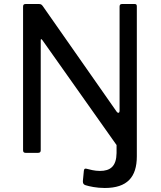

<svg xmlns="http://www.w3.org/2000/svg" viewBox="-20 -762 800 957"><path d="M651 -742H588C579 -742 576 -737 576 -729V-209C576 -200 569 -195 561 -206L193 -732C187 -740 183 -742 173 -742H108C98 -742 95 -738 95 -728V-13C95 -4 99 0 109 0H168C179 0 183 -4 183 -13V-561C183 -568 185 -570 192 -561L561 -39V1C560 67 530 90 478 90C451 90 427 83 411 79C403 77 399 80 398 89L393 141C393 153 397 158 406 161C425 167 461 175 502 175C614 175 662 121 662 17V-730C662 -739 659 -742 651 -742Z"/></svg>

Font: 18Franklin
Style: Regular
Weight: 400
Designer: Pablo Impallari, Rodrigo Fuenzalida (Modified by Dan O. Williams)
Version: Version 0.025;PS 000.025;hotconv 1.0.88;makeotf.lib2.5.64775